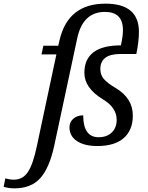

<svg xmlns="http://www.w3.org/2000/svg" viewBox="-156 -785 803 1045"><path d="M-136.2 231.9 -127 186Q-102.1 192.9 -81.1 192.9Q-31.2 192.9 -3.4 150.1Q24.4 107.4 44.9 8.8L150.9 -488.8H69.8L80.1 -536.1H161.1L168 -565.9Q213.9 -765.1 418 -765.1Q600.1 -765.1 600.1 -611.8Q600.1 -558.6 585.9 -491.2H500Q390.1 -491.2 390.1 -409.2Q390.1 -375 411.9 -352.1Q433.6 -329.1 473.1 -306.2Q566.9 -251 566.9 -155.8Q566.9 -76.7 517.3 -33.4Q467.8 9.8 374 9.8Q303.2 9.8 262.7 -17.3Q222.2 -44.4 222.2 -91.8Q222.2 -121.1 243.4 -139.2Q264.6 -157.2 296.9 -157.2Q296.9 -38.1 380.9 -38.1Q425.3 -38.1 452.1 -63.7Q479 -89.4 479 -132.8Q479 -200.2 402.8 -245.1Q303.2 -306.6 303.2 -388.2Q303.2 -538.1 502 -538.1Q513.2 -588.4 513.2 -621.1Q513.2 -720.2 415 -720.2Q296.4 -720.2 265.1 -580.1L139.2 7.8Q112.8 129.9 62.7 185.1Q12.7 240.2 -78.1 240.2Q-106.4 240.2 -136.2 231.9Z"/></svg>

Font: Droid Serif
Style: Italic
Weight: 400
Italic angle: -12°
Designer: Monotype Design team
Foundry: Monotype Imaging Inc.
Version: Version 1.03